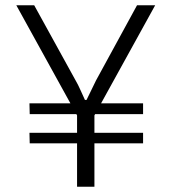

<svg xmlns="http://www.w3.org/2000/svg" viewBox="-20 -710 652 730"><path d="M570 -690 335 -264H277L42 -690H110L267 -405Q277 -388 285.5 -368.5Q294 -349 303 -330H309Q318 -349 327.5 -368Q337 -387 345 -404L501 -690ZM339 -315V0H273V-315ZM524 -205V-165H93L92 -205ZM524 -317V-276H93L92 -317Z"/></svg>

Font: Exo 2 Light
Style: Regular
Weight: 300
Designer: Natanael Gama
Foundry: Natanael Gama
Version: Version 2.010